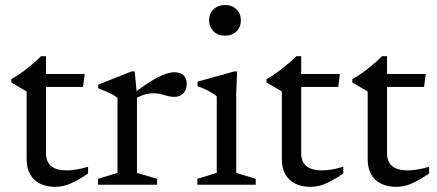

<svg xmlns="http://www.w3.org/2000/svg" viewBox="-20 -735 1738 764"><path d="M163 -126Q163 -90.5 184 -73.8Q205 -57 245 -57Q263 -57 284.5 -60.5Q306 -64 330.5 -71.5V-44.5Q300 -24 277 -12.2Q254 -0.5 235.5 4Q217 8.5 199.5 8.5Q165.5 8.5 140 -3.8Q114.5 -16 100.2 -40.8Q86 -65.5 86 -101.5V-371L25 -407V-420Q39 -428 51.5 -436.2Q64 -444.5 75.8 -453.2Q87.5 -462 98.5 -471Q109.5 -480 120.8 -490.2Q132 -500.5 143.5 -511.5H163V-425ZM133 -389 133.5 -440.5H317L310.5 -389Z M673.5 -447.5Q698.5 -447.5 710.8 -435Q723 -422.5 723 -402Q723 -378 709.5 -363.8Q696 -349.5 673 -349.5Q660 -349.5 646.8 -353.2Q633.5 -357 619.5 -360.5Q605.5 -364 589.5 -364Q578 -364 564.5 -361Q551 -358 537.5 -352.2Q524 -346.5 513.5 -338.5L501.5 -356Q533.5 -380.5 559 -397.8Q584.5 -415 605.5 -426Q626.5 -437 643.2 -442.2Q660 -447.5 673.5 -447.5ZM525 -356.5V-47L605 -23.5V0H370V-23.5L447.5 -47V-345Q441 -351.5 430 -357.5Q419 -363.5 404 -370.2Q389 -377 370.5 -384V-398L504 -451H516Z M875.5 -593Q847.5 -593 829.8 -610.2Q812 -627.5 812 -654Q812 -680.5 829.8 -697.8Q847.5 -715 875.5 -715Q903.5 -715 921 -697.8Q938.5 -680.5 938.5 -654Q938.5 -627.5 921 -610.2Q903.5 -593 875.5 -593ZM923.5 -450.5 920 -364V-47L997.5 -23.5V0H765.5V-23.5L842.5 -47V-351.5Q837 -357 824.5 -364.5Q812 -372 796.8 -379.5Q781.5 -387 766 -392V-410L911 -450.5Z M1178.5 -126Q1178.5 -90.5 1199.5 -73.8Q1220.5 -57 1260.5 -57Q1278.5 -57 1300 -60.5Q1321.5 -64 1346 -71.5V-44.5Q1315.5 -24 1292.5 -12.2Q1269.5 -0.5 1251 4Q1232.5 8.5 1215 8.5Q1181 8.5 1155.5 -3.8Q1130 -16 1115.8 -40.8Q1101.5 -65.5 1101.5 -101.5V-371L1040.5 -407V-420Q1054.5 -428 1067 -436.2Q1079.5 -444.5 1091.2 -453.2Q1103 -462 1114 -471Q1125 -480 1136.2 -490.2Q1147.5 -500.5 1159 -511.5H1178.5V-425ZM1148.5 -389 1149 -440.5H1332.5L1326 -389Z M1520 -126Q1520 -90.5 1541 -73.8Q1562 -57 1602 -57Q1620 -57 1641.5 -60.5Q1663 -64 1687.5 -71.5V-44.5Q1657 -24 1634 -12.2Q1611 -0.5 1592.5 4Q1574 8.5 1556.5 8.5Q1522.5 8.5 1497 -3.8Q1471.5 -16 1457.2 -40.8Q1443 -65.5 1443 -101.5V-371L1382 -407V-420Q1396 -428 1408.5 -436.2Q1421 -444.5 1432.8 -453.2Q1444.5 -462 1455.5 -471Q1466.5 -480 1477.8 -490.2Q1489 -500.5 1500.5 -511.5H1520V-425ZM1490 -389 1490.5 -440.5H1674L1667.5 -389Z"/></svg>

Font: Newsreader 16pt 16pt
Style: Regular
Weight: 400
Version: Version 1.003